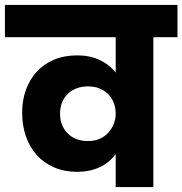

<svg xmlns="http://www.w3.org/2000/svg" viewBox="-37 -760 741 780"><path d="M320 -187Q348 -187 369 -196.5Q390 -206 404 -222Q418 -238 425.5 -257.5Q433 -277 433 -298V-299Q433 -321 425.5 -341Q418 -361 404 -376Q390 -391 369 -400Q348 -409 320 -409Q270 -409 238.5 -378.5Q207 -348 207 -299Q207 -249 238 -218Q269 -187 320 -187ZM586 -609V0H433V-134Q407 -99 367.5 -80.5Q328 -62 277 -62Q224 -62 182.5 -80Q141 -98 112 -130.5Q83 -163 68 -207Q53 -251 53 -303Q53 -353 68.5 -395.5Q84 -438 112.5 -469Q141 -500 182.5 -517.5Q224 -535 277 -535Q328 -535 367.5 -516.5Q407 -498 433 -465V-609H-17V-740H684V-609Z"/></svg>

Font: SVN-Poppins
Style: Bold
Weight: 700
Designer: Ninad Kale (Devanagari), Jonny Pinhorn (Latin)
Foundry: Indian Type Foundry
Version: Version 3.200;PS 1.000;hotconv 16.6.54;makeotf.lib2.5.65590